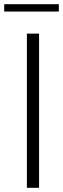

<svg xmlns="http://www.w3.org/2000/svg" viewBox="-47 -894 300 914"><path d="M81 0V-734H139V0ZM-27 -839V-874H233V-839Z"/></svg>

Font: Exo Thin Light
Style: Regular
Weight: 300
Version: Version 2.000